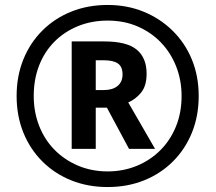

<svg xmlns="http://www.w3.org/2000/svg" viewBox="-20 -744 869 774"><path d="M269 -144V-577H400Q491 -577 531 -544Q571 -511 571 -447Q571 -398 549 -371Q527 -344 497 -331L605 -144H500L411 -310H366V-144ZM399 -381Q434 -381 454 -397.5Q474 -414 474 -444Q474 -475 455.5 -488Q437 -501 399 -501H366V-381ZM414 10Q334 10 267 -17Q200 -44 150.5 -93.5Q101 -143 74 -210Q47 -277 47 -357Q47 -437 74 -504Q101 -571 150.5 -620.5Q200 -670 267 -697Q334 -724 414 -724Q492 -724 558.5 -697Q625 -670 675.5 -620.5Q726 -571 753.5 -504Q781 -437 781 -357Q781 -277 754 -210Q727 -143 677.5 -93.5Q628 -44 561 -17Q494 10 414 10ZM414 -53Q477 -53 531.5 -75.5Q586 -98 626.5 -138.5Q667 -179 689.5 -234.5Q712 -290 712 -357Q712 -421 690 -476.5Q668 -532 628.5 -573Q589 -614 534.5 -637.5Q480 -661 414 -661Q349 -661 294 -638.5Q239 -616 199 -575.5Q159 -535 137.5 -479.5Q116 -424 116 -357Q116 -293 137.5 -237.5Q159 -182 199 -141Q239 -100 294 -76.5Q349 -53 414 -53Z"/></svg>

Font: Noto Sans Symbols SemiBold
Style: Regular
Weight: 600
Version: Version 2.002